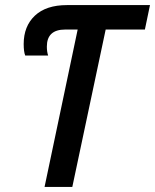

<svg xmlns="http://www.w3.org/2000/svg" viewBox="-20 -734 609 754"><path d="M285 -618H236Q164 -618 164 -551Q164 -531 169 -516H79Q73 -531 73 -561Q73 -631 117 -672.5Q161 -714 243 -714H569L549 -618H395L264 0H155Z"/></svg>

Font: Noto Sans UI NarrowMedium
Style: Italic
Weight: 500
Width: 4
Italic angle: -12°
Designer: Monotype Design Team
Foundry: Monotype Imaging Inc.
Version: Version 1.001